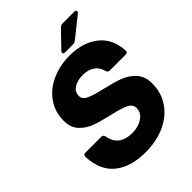

<svg xmlns="http://www.w3.org/2000/svg" viewBox="-269 -1096 1250 1250"><g transform="rotate(-45 356.0 -471.0)"><path d="M27 -239Q27 -259 47 -259H193Q211 -259 214 -240Q233 -133 353 -133Q409 -133 448.5 -159.5Q488 -186 488 -229Q488 -263 451 -280.5Q414 -298 338 -315Q263 -332 213 -350Q163 -368 128 -405.5Q93 -443 93 -505Q93 -588 137 -650Q181 -712 256 -745.5Q331 -779 421 -779Q541 -779 618 -719Q695 -659 702 -546V-543Q702 -525 683 -525H536Q520 -525 515 -543Q505 -584 473 -606.5Q441 -629 391 -629Q345 -629 311 -609Q277 -589 277 -551Q277 -519 313 -502.5Q349 -486 423 -469Q498 -452 549.5 -433Q601 -414 637 -374.5Q673 -335 673 -271Q673 -184 627.5 -118.5Q582 -53 503 -18Q424 17 328 17Q190 17 111.5 -46.5Q33 -110 27 -239ZM415 -814Q407 -814 402.5 -817Q398 -820 398 -825Q398 -830 405 -839L511 -949Q520 -959 536 -959H644Q660 -959 660 -948Q660 -941 652 -934L513 -823Q502 -814 488 -814Z"/></g></svg>

Font: Open Sauce Two Black Italic
Style: Regular
Weight: 900
Italic angle: -10°
Designer: Alfredo Marco Pradil
Foundry: Creative Sauce Fz LLC
Version: Version 1.477